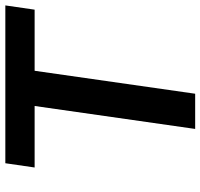

<svg xmlns="http://www.w3.org/2000/svg" viewBox="-36 -723 759 727"><g transform="rotate(-90 343.5 -359.5)"><path d="M352.1 0 439 -607.9H670.4L686.5 -718.8H88.9L72.8 -607.9H305.7L218.8 0Z"/></g></svg>

Font: Winston SemiBold
Style: Italic
Weight: 600
Italic angle: -8.13011°
Designer: Vernon Adams, Kim Jin-seong, David Berlow, Cristiano Sobral
Foundry: The Winston Project Authors
Version: Version 3.004